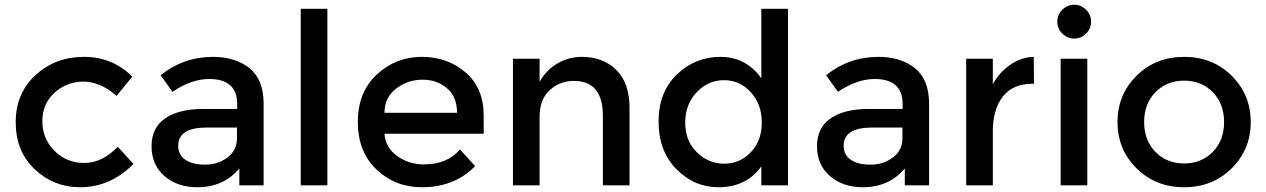

<svg xmlns="http://www.w3.org/2000/svg" viewBox="-20 -779 5323 807"><path d="M317 8Q206 8 126 -67.5Q46 -143 46 -265Q46 -387 129.5 -463.5Q213 -540 333 -540Q453 -540 536 -457L470 -376Q401 -436 331 -436Q261 -436 209.5 -389.5Q158 -343 158 -269.5Q158 -196 209 -145Q260 -94 334.5 -94Q409 -94 475 -162L541 -90Q444 8 317 8Z M1088 0H986V-71Q920 8 809 8Q726 8 671.5 -39Q617 -86 617 -164.5Q617 -243 675 -282Q733 -321 832 -321H977V-341Q977 -447 859 -447Q785 -447 705 -393L655 -463Q752 -540 875 -540Q969 -540 1028.5 -492.5Q1088 -445 1088 -343ZM976 -198V-243H850Q729 -243 729 -167Q729 -128 759 -107.5Q789 -87 842.5 -87Q896 -87 936 -117Q976 -147 976 -198Z M1356 0H1244V-742H1356Z M2013 -217H1596Q1600 -159 1649 -123.5Q1698 -88 1761 -88Q1861 -88 1913 -151L1977 -81Q1891 8 1753 8Q1641 8 1562.5 -66.5Q1484 -141 1484 -266.5Q1484 -392 1564 -466Q1644 -540 1752.5 -540Q1861 -540 1937 -474.5Q2013 -409 2013 -294ZM1596 -305H1901Q1901 -372 1859 -408Q1817 -444 1755.5 -444Q1694 -444 1645 -406.5Q1596 -369 1596 -305Z M2248 -288V0H2136V-532H2248V-435Q2275 -484 2322.5 -512Q2370 -540 2425 -540Q2515 -540 2570.5 -485Q2626 -430 2626 -326V0H2514V-292Q2514 -439 2392 -439Q2334 -439 2291 -400.5Q2248 -362 2248 -288Z M3180 -450V-742H3292V0H3180V-80Q3118 8 2999 8Q2898 8 2823 -68Q2748 -144 2748 -268Q2748 -392 2825 -466Q2902 -540 3008.5 -540Q3115 -540 3180 -450ZM2860 -263.5Q2860 -187 2909 -139Q2958 -91 3024 -91Q3090 -91 3136 -139.5Q3182 -188 3182 -264Q3182 -340 3136 -391Q3090 -442 3023 -442Q2956 -442 2908 -391Q2860 -340 2860 -263.5Z M3885 0H3783V-71Q3717 8 3606 8Q3523 8 3468.5 -39Q3414 -86 3414 -164.5Q3414 -243 3472 -282Q3530 -321 3629 -321H3774V-341Q3774 -447 3656 -447Q3582 -447 3502 -393L3452 -463Q3549 -540 3672 -540Q3766 -540 3825.5 -492.5Q3885 -445 3885 -343ZM3773 -198V-243H3647Q3526 -243 3526 -167Q3526 -128 3556 -107.5Q3586 -87 3639.5 -87Q3693 -87 3733 -117Q3773 -147 3773 -198Z M4320 -427Q4237 -427 4195 -373Q4153 -319 4153 -228V0H4041V-532H4153V-425Q4180 -475 4226.5 -507Q4273 -539 4325 -540L4326 -427Q4323 -427 4320 -427Z M4550 0H4438V-532H4550ZM4445 -638Q4424 -659 4424 -688Q4424 -717 4445 -738Q4466 -759 4495 -759Q4524 -759 4545 -738Q4566 -717 4566 -688Q4566 -659 4545 -638Q4524 -617 4495 -617Q4466 -617 4445 -638Z M4836.5 -140.5Q4884 -92 4957 -92Q5030 -92 5077.5 -140.5Q5125 -189 5125 -266Q5125 -343 5077.5 -391.5Q5030 -440 4957 -440Q4884 -440 4836.5 -391.5Q4789 -343 4789 -266Q4789 -189 4836.5 -140.5ZM5157 -71.5Q5077 8 4957 8Q4837 8 4757 -71.5Q4677 -151 4677 -266Q4677 -381 4757 -460.5Q4837 -540 4957 -540Q5077 -540 5157 -460.5Q5237 -381 5237 -266Q5237 -151 5157 -71.5Z"/></svg>

Font: Myanmar Khyay
Style: Regular
Weight: 400
Designer: Danh Hong
Foundry: Google Inc.
Version: Version 1.10 March 4, 2015